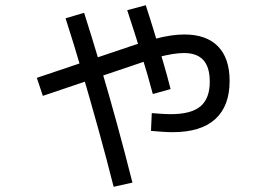

<svg xmlns="http://www.w3.org/2000/svg" viewBox="-20 -655 1040 735"><path d="M641 -149Q624 -149 602 -150.5Q580 -152 558 -154L561 -222Q576 -221 595.5 -219.5Q615 -218 634 -218Q712 -218 747.5 -248Q783 -278 783 -342Q783 -398 758.5 -425Q734 -452 684 -452Q665 -452 640 -448Q615 -444 584.5 -436Q554 -428 517 -414L144 -288L121 -357L495 -483Q538 -497 572 -506Q606 -515 634 -519Q662 -523 686 -523Q770 -523 814.5 -477.5Q859 -432 859 -345Q859 -249 804 -199Q749 -149 641 -149ZM415 60Q387 -51 356 -162.5Q325 -274 293.5 -381.5Q262 -489 231 -585L302 -606Q332 -512 364 -404.5Q396 -297 427 -184Q458 -71 487 44ZM565 -295Q548 -360 522.5 -442.5Q497 -525 467 -616L538 -635Q555 -583 572 -527Q589 -471 605 -416.5Q621 -362 633 -314Z"/></svg>

Font: M PLUS 1
Style: Regular
Weight: 400
Designer: Coji Morishita
Foundry: UNDERFOREST DESIGN
Version: Version 1.001